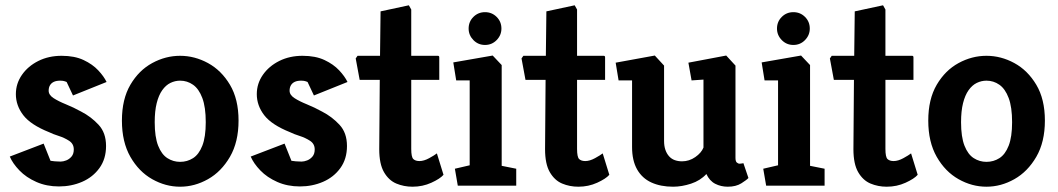

<svg xmlns="http://www.w3.org/2000/svg" viewBox="-20 -702 4000 726"><path d="M203 3Q156 3 117.5 -14Q79 -31 53.5 -57.5Q28 -84 17 -110L145 -159L171 -94Q177 -93 187.5 -92Q198 -91 209 -91Q219 -91 230.5 -95.5Q242 -100 250.5 -110Q259 -120 259 -137Q259 -158 241.5 -169.5Q224 -181 202 -188Q180 -195 166 -202Q96 -230 68 -266.5Q40 -303 40 -346Q40 -386 63 -419Q86 -452 125 -471.5Q164 -491 213 -491Q262 -491 296 -475Q330 -459 351.5 -436Q373 -413 383 -392L256 -341L232 -392Q232 -392 225.5 -394.5Q219 -397 208 -397Q193 -397 183.5 -392.5Q174 -388 169 -379.5Q164 -371 164 -359Q164 -343 182.5 -331Q201 -319 229.5 -307.5Q258 -296 287 -280Q324 -261 352.5 -230.5Q381 -200 381 -150Q381 -101 356 -66.5Q331 -32 290.5 -14.5Q250 3 203 3Z M661 4Q606 4 555.5 -24.5Q505 -53 473 -109Q441 -165 441 -246Q441 -327 473 -381.5Q505 -436 555.5 -463.5Q606 -491 661 -491Q716 -491 766.5 -463.5Q817 -436 849.5 -381.5Q882 -327 882 -246Q882 -165 849.5 -109Q817 -53 766.5 -24.5Q716 4 661 4ZM661 -90Q688 -90 710 -104Q732 -118 745 -151Q758 -184 758 -240Q758 -297 745 -331.5Q732 -366 710 -381.5Q688 -397 661 -397Q642 -397 624.5 -388.5Q607 -380 593.5 -361Q580 -342 572.5 -312Q565 -282 565 -240Q565 -184 578 -151Q591 -118 613 -104Q635 -90 661 -90Z M1114 3Q1067 3 1028.5 -14Q990 -31 964.5 -57.5Q939 -84 928 -110L1056 -159L1082 -94Q1088 -93 1098.5 -92Q1109 -91 1120 -91Q1130 -91 1141.5 -95.5Q1153 -100 1161.5 -110Q1170 -120 1170 -137Q1170 -158 1152.5 -169.5Q1135 -181 1113 -188Q1091 -195 1077 -202Q1007 -230 979 -266.5Q951 -303 951 -346Q951 -386 974 -419Q997 -452 1036 -471.5Q1075 -491 1124 -491Q1173 -491 1207 -475Q1241 -459 1262.5 -436Q1284 -413 1294 -392L1167 -341L1143 -392Q1143 -392 1136.5 -394.5Q1130 -397 1119 -397Q1104 -397 1094.5 -392.5Q1085 -388 1080 -379.5Q1075 -371 1075 -359Q1075 -343 1093.5 -331Q1112 -319 1140.5 -307.5Q1169 -296 1198 -280Q1235 -261 1263.5 -230.5Q1292 -200 1292 -150Q1292 -101 1267 -66.5Q1242 -32 1201.5 -14.5Q1161 3 1114 3Z M1540 4Q1507 4 1478.5 -8Q1450 -20 1432 -51Q1414 -82 1414 -138L1416 -400H1340L1325 -481L1332 -491H1417L1419 -659L1526 -682L1535 -666V-491H1636Q1641 -491 1641 -485V-400H1535V-139Q1535 -108 1543 -100.5Q1551 -93 1566 -93Q1583 -93 1603 -104Q1623 -115 1632 -122L1657 -41Q1644 -26 1611 -11Q1578 4 1540 4Z M1711 0 1700 -64 1756 -77V-398H1705L1694 -466L1843 -492L1877 -456V-75L1932 -64V0ZM1814 -532Q1788 -532 1770 -550.5Q1752 -569 1752 -594Q1752 -620 1770 -638Q1788 -656 1814 -656Q1840 -656 1858 -638Q1876 -620 1876 -594Q1876 -569 1858 -550.5Q1840 -532 1814 -532Z M2167 4Q2134 4 2105.5 -8Q2077 -20 2059 -51Q2041 -82 2041 -138L2043 -400H1967L1952 -481L1959 -491H2044L2046 -659L2153 -682L2162 -666V-491H2263Q2268 -491 2268 -485V-400H2162V-139Q2162 -108 2170 -100.5Q2178 -93 2193 -93Q2210 -93 2230 -104Q2250 -115 2259 -122L2284 -41Q2271 -26 2238 -11Q2205 4 2167 4Z M2525 4Q2478 4 2443 -12Q2408 -28 2389 -61.5Q2370 -95 2370 -146V-398H2319L2308 -465L2456 -492L2491 -454V-169Q2491 -150 2496 -135.5Q2501 -121 2510 -111Q2519 -101 2531.5 -96.5Q2544 -92 2559 -92Q2586 -92 2609 -108Q2632 -124 2640 -144V-401L2595 -398L2583 -465L2726 -492L2761 -454V-105Q2761 -92 2766 -87.5Q2771 -83 2777 -83Q2782 -83 2786 -84Q2790 -85 2791 -85L2810 -29Q2804 -22 2783.5 -9Q2763 4 2732 4Q2706 4 2684.5 -7Q2663 -18 2651 -44Q2628 -19 2593 -7.5Q2558 4 2525 4Z M2877 0 2866 -64 2922 -77V-398H2871L2860 -466L3009 -492L3043 -456V-75L3098 -64V0ZM2980 -532Q2954 -532 2936 -550.5Q2918 -569 2918 -594Q2918 -620 2936 -638Q2954 -656 2980 -656Q3006 -656 3024 -638Q3042 -620 3042 -594Q3042 -569 3024 -550.5Q3006 -532 2980 -532Z M3333 4Q3300 4 3271.5 -8Q3243 -20 3225 -51Q3207 -82 3207 -138L3209 -400H3133L3118 -481L3125 -491H3210L3212 -659L3319 -682L3328 -666V-491H3429Q3434 -491 3434 -485V-400H3328V-139Q3328 -108 3336 -100.5Q3344 -93 3359 -93Q3376 -93 3396 -104Q3416 -115 3425 -122L3450 -41Q3437 -26 3404 -11Q3371 4 3333 4Z M3710 4Q3655 4 3604.5 -24.5Q3554 -53 3522 -109Q3490 -165 3490 -246Q3490 -327 3522 -381.5Q3554 -436 3604.5 -463.5Q3655 -491 3710 -491Q3765 -491 3815.5 -463.5Q3866 -436 3898.5 -381.5Q3931 -327 3931 -246Q3931 -165 3898.5 -109Q3866 -53 3815.5 -24.5Q3765 4 3710 4ZM3710 -90Q3737 -90 3759 -104Q3781 -118 3794 -151Q3807 -184 3807 -240Q3807 -297 3794 -331.5Q3781 -366 3759 -381.5Q3737 -397 3710 -397Q3691 -397 3673.5 -388.5Q3656 -380 3642.5 -361Q3629 -342 3621.5 -312Q3614 -282 3614 -240Q3614 -184 3627 -151Q3640 -118 3662 -104Q3684 -90 3710 -90Z"/></svg>

Font: Kreon
Style: Bold
Weight: 700
Designer: Julia Petretta
Foundry: Julia Petretta and Eli Heuer
Version: Version 2.002